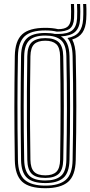

<svg xmlns="http://www.w3.org/2000/svg" viewBox="-20 -948 459 974"><path d="M209.8 6.8Q128.2 6.8 92.3 -26.3Q56.5 -59.5 55.1 -135.6Q54.1 -211.2 53.5 -276.1Q52.9 -341.1 52.9 -402.2Q52.9 -463.4 53.5 -527.1Q54.1 -590.9 55.1 -664.1Q56.5 -740.6 92.4 -773.7Q128.4 -806.8 209.8 -806.8Q247 -806.8 274.5 -800Q308.1 -800 323.2 -813Q338.2 -826 340 -855.7Q340.7 -869.8 340.7 -889.9Q340.7 -910 339.7 -927.6H355.5Q356.5 -910.1 356.5 -890Q356.5 -870 355.8 -855.2Q353.5 -817 333.5 -802.2Q313.4 -787.5 268.2 -787.5Q243.6 -793.7 209.8 -793.7Q136.5 -793.7 104.4 -763.4Q72.4 -733.1 71 -663.7Q69.9 -603.5 69.3 -545.5Q68.6 -487.5 68.6 -425.7Q68.5 -363.9 69 -293Q69.5 -222.1 71 -136Q72.1 -63.9 106 -35.1Q140 -6.3 209.8 -6.3Q279.5 -6.3 313.3 -35.1Q347 -64 348.3 -136Q349.7 -204.8 350.3 -268.4Q351 -332 351.1 -394.8Q351.2 -457.6 350.6 -523.8Q349.9 -589.9 348.3 -663.7Q347.7 -694.4 341.3 -717.1Q334.8 -739.8 322.2 -755.2Q361.7 -762.3 380.4 -785.3Q399 -808.3 401.6 -850.3Q402.4 -861.7 402.6 -875.8Q402.8 -889.9 402.6 -903.7Q402.3 -917.5 401.6 -927.6H417.4Q418.1 -917.5 418.4 -903.7Q418.7 -889.8 418.4 -875.5Q418.2 -861.1 417.4 -849.5Q414.9 -807.6 398.1 -782.8Q381.3 -758 346.3 -747.7Q363.2 -716.2 364.2 -664.1Q365.6 -599 366.4 -536.2Q367.2 -473.5 367.2 -409.7Q367.2 -345.9 366.5 -278.2Q365.8 -210.5 364.2 -135.5Q362.5 -57 325.1 -25.1Q287.7 6.8 209.8 6.8ZM209.9 -32.4Q261.8 -32.4 288.6 -54.9Q315.5 -77.5 316.7 -136.7Q318 -204.2 318.7 -268.5Q319.4 -332.7 319.5 -396.5Q319.6 -460.2 318.9 -526.1Q318.3 -592.1 316.7 -663Q315.5 -721.3 289.4 -744.5Q263.2 -767.6 209.9 -767.6Q153.5 -767.6 128.6 -743.4Q103.8 -719.3 102.7 -663.4Q101.6 -598.6 100.9 -536.1Q100.3 -473.7 100.2 -410.3Q100.1 -346.8 100.7 -279.1Q101.4 -211.4 102.7 -136.4Q103.8 -80.9 128.6 -56.6Q153.4 -32.4 209.9 -32.4ZM209.9 -45.4Q162 -45.4 140.7 -66.7Q119.4 -88 118.5 -137.4Q117 -224.1 116.5 -310.3Q116 -396.5 116.5 -484.3Q117 -572.1 118.5 -662.9Q119.4 -714.5 142.1 -734.5Q164.9 -754.6 209.9 -754.6Q255.9 -754.6 277.8 -733.9Q299.7 -713.2 300.8 -662.7Q302.2 -598.8 303 -536.5Q303.8 -474.2 303.8 -410.7Q303.8 -347.1 303.2 -279.6Q302.5 -212 300.9 -137.3Q299.7 -86.1 277.5 -65.8Q255.3 -45.4 209.9 -45.4ZM209.9 -58.5Q247.5 -58.5 265.9 -76.3Q284.2 -94.1 285 -138.4Q286 -204 286.6 -266.6Q287.2 -329.2 287.3 -392.3Q287.3 -455.4 286.8 -521.8Q286.3 -588.3 285 -661.3Q284.2 -707.2 265.2 -724.4Q246.3 -741.5 209.9 -741.5Q171.8 -741.5 153.5 -723.9Q135.2 -706.2 134.3 -662.4Q133 -579.2 132.4 -496.2Q131.7 -413.2 132.2 -325Q132.6 -236.7 134.3 -137.4Q135.2 -95.1 152.8 -76.8Q170.5 -58.5 209.9 -58.5ZM209.9 -19.3Q145.3 -19.3 116.6 -46.4Q87.9 -73.5 86.8 -136Q85.8 -211.2 85.2 -276.1Q84.6 -341 84.6 -402.2Q84.6 -463.3 85.2 -527.1Q85.8 -590.8 86.8 -663.7Q87.9 -726.4 116.5 -753.5Q145 -780.7 209.9 -780.7Q238.5 -780.7 258.8 -775.7H275.1Q324.2 -775.7 346.4 -794.1Q368.7 -812.5 371 -854.8Q371.7 -870.2 371.7 -890.3Q371.7 -910.5 370.7 -927.6H386.5Q387.5 -909.6 387.5 -888.1Q387.5 -866.6 386.5 -851.5Q383.9 -807.3 361.2 -786.5Q338.5 -765.8 289.1 -763.5Q310.3 -750.4 321 -726.1Q331.6 -701.8 332.5 -663.4Q333.9 -601.4 334.7 -539Q335.5 -476.5 335.5 -411.9Q335.5 -347.2 334.8 -278.7Q334.1 -210.3 332.5 -136.4Q331.2 -71.1 300.9 -45.2Q270.7 -19.3 209.9 -19.3Z"/></svg>

Font: Big Shoulders Inline Text Thin
Style: Regular
Weight: 100
Designer: Patric King
Foundry: XO Type Co
Version: Version 2.002